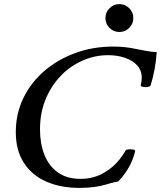

<svg xmlns="http://www.w3.org/2000/svg" viewBox="-20 -903 784 936"><path d="M367 13Q276 13 206 -17.5Q136 -48 96.5 -109Q57 -170 57 -259Q57 -348 93.5 -424Q130 -500 195.5 -556.5Q261 -613 347 -644.5Q433 -676 532 -676Q562 -676 590 -673Q618 -670 650 -663Q672 -659 689.5 -655.5Q707 -652 721 -650.5Q735 -649 744 -649Q741 -605 733.5 -564.5Q726 -524 714 -486Q712 -481 699.5 -479Q687 -477 676 -479.5Q665 -482 666 -488Q668 -495 669.5 -505Q671 -515 671 -524Q671 -560 648.5 -584.5Q626 -609 588.5 -621.5Q551 -634 507 -634Q442 -634 382 -607.5Q322 -581 275.5 -532.5Q229 -484 202 -418Q175 -352 175 -272Q175 -203 196.5 -148.5Q218 -94 262 -62.5Q306 -31 372 -31Q407 -31 437 -39.5Q467 -48 492 -64Q514 -77 532 -93Q550 -109 565 -128.5Q580 -148 592 -169Q595 -174 607 -175Q619 -176 629.5 -174Q640 -172 639 -167Q629 -124 608 -87Q587 -50 556 -18Q548 -17 539 -15Q530 -13 519.5 -10Q509 -7 495 -3Q473 4 440 8.5Q407 13 367 13ZM562 -747Q534 -747 514 -767Q494 -787 494 -815Q494 -843 514 -863Q534 -883 562 -883Q590 -883 610 -863Q630 -843 630 -815Q630 -787 610 -767Q590 -747 562 -747Z"/></svg>

Font: Junicode VF
Style: Italic
Weight: 400
Italic angle: -11°
Designer: Peter S. Baker
Version: Version 2.209